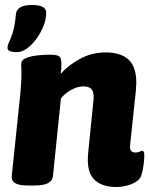

<svg xmlns="http://www.w3.org/2000/svg" viewBox="-20 -741 598 769"><path d="M446 8Q386 8 356 -23.5Q326 -55 333 -127L354 -336Q355 -342 355 -346Q355 -350 355 -353Q355 -376 345 -385.5Q335 -395 313 -395Q291 -395 266 -381.5Q241 -368 224 -347L192 -35Q188 2 119 2H92Q55 2 40 -8Q25 -18 27 -36L62 -371Q63 -387 64.5 -406.5Q66 -426 66 -446Q66 -455 65.5 -464.5Q65 -474 65 -485Q65 -501 85.5 -509Q106 -517 133.5 -519.5Q161 -522 180 -522Q209 -522 217.5 -515Q226 -508 226 -485Q226 -465 223 -445Q250 -477 298 -504Q346 -531 404 -531Q463 -531 494.5 -502.5Q526 -474 526 -408Q526 -401 525 -393Q524 -385 524 -376L501 -159Q498 -130 523 -130Q532 -130 539 -133.5Q546 -137 550 -137Q558 -137 558 -118Q558 -104 555 -80.5Q552 -57 546 -38Q541 -23 524 -12.5Q507 -2 486 3Q465 8 446 8ZM47 -532Q33 -532 21.5 -535.5Q10 -539 10 -550Q10 -560 16 -571.5Q22 -583 30.5 -608.5Q39 -634 44 -686Q46 -702 61 -711.5Q76 -721 109 -721Q165 -721 165 -690Q165 -664 154 -636.5Q143 -609 125.5 -585Q108 -561 87.5 -546.5Q67 -532 47 -532Z"/></svg>

Font: Asap ExtraBold
Style: Italic
Weight: 800
Italic angle: -6°
Designer: Pablo Cosgaya
Foundry: Omnibus-Type
Version: Version 3.001; ttfautohint (v1.8.4.7-5d5b)